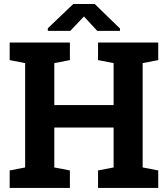

<svg xmlns="http://www.w3.org/2000/svg" viewBox="-20 -919 821 939"><path d="M27.3 0V-85.4L103 -100.1V-610.4L27.3 -625V-710.9H321.8V-625L245.6 -610.4V-405.3H535.6V-610.4L459.5 -625V-710.9H753.9V-625L677.7 -610.4V-100.1L753.9 -85.4V0H459.5V-85.4L535.6 -100.1V-295.4H245.6V-100.1L321.8 -85.4V0ZM213.9 -768.1V-780.8L338.4 -899.4H443.4L566.9 -779.3V-768.1H455.6L390.6 -838.4L323.7 -768.1Z"/></svg>

Font: Roboto Slab
Style: Bold
Weight: 700
Designer: Google
Version: Version 2.000; ttfautohint (v1.8.1.43-b0c9)